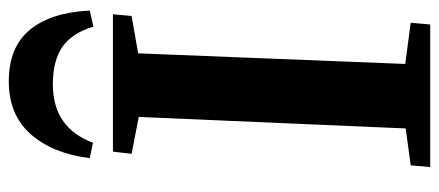

<svg xmlns="http://www.w3.org/2000/svg" viewBox="-298 -690 988 432"><g transform="rotate(-90 196.0 -474.0)"><path d="M388.2 -766.1 352.1 -757.8Q337.4 -806.6 306.2 -827.9Q274.9 -849.1 222.2 -849.1Q124.5 -849.1 90.8 -758.8L56.2 -766.1Q66.4 -849.1 109.9 -898.7Q153.3 -948.2 229 -948.2Q306.6 -948.2 345.5 -900.1Q384.3 -852.1 388.2 -766.1ZM123 -55.2 148.9 -655.8 65.9 -671.9 70.8 -713.9H379.9L376 -671.9L292 -657.2L268.1 -56.2L360.8 -43.9L356.9 0H36.1L40 -43.9Z"/></g></svg>

Font: Literata SemiBold
Style: Italic
Weight: 650
Italic angle: -2.39999°
Designer: Latin by Veronika Burian and Jose Scaglione. Greek by Irene Vlachou. Cyrillic by Vera Evstafieva
Foundry: TypeTogether
Version: Version 3.021